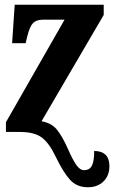

<svg xmlns="http://www.w3.org/2000/svg" viewBox="-20 -556 482 809"><path d="M215 105Q187 46 155.5 23Q124 0 64 0H5V-41L252 -473H161Q133 -473 119 -458.5Q105 -444 95 -403L88 -374H31L42 -536H417V-493L155 -45Q197 -38 220 -9.5Q243 19 266 71Q286 117 301.5 139Q317 161 334 161Q358 161 367.5 141.5Q377 122 377 80Q441 81 441 144Q441 184 416 208.5Q391 233 350 233Q304 233 275.5 202Q247 171 215 105Z"/></svg>

Font: Noto Serif CondExtraBold
Style: Regular
Weight: 800
Width: 3
Designer: Monotype Design Team
Foundry: Monotype Imaging Inc.
Version: Version 1.001